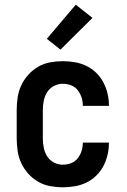

<svg xmlns="http://www.w3.org/2000/svg" viewBox="-20 -788 540 816"><path d="M247 8Q220 8 193 3Q166 -2 142.5 -15.5Q119 -29 100.5 -49.5Q82 -70 70.5 -94.5Q59 -119 55 -146Q51 -173 51 -200V-320Q51 -347 55 -374Q59 -401 70.5 -425.5Q82 -450 100.5 -470.5Q119 -491 142.5 -504.5Q166 -518 193 -523Q220 -528 247 -528Q273 -528 298.5 -523.5Q324 -519 347 -508Q370 -497 388.5 -479Q407 -461 419 -438.5Q431 -416 437 -390.5Q443 -365 443 -340V-338H332V-339Q332 -357 326.5 -374Q321 -391 310 -405Q299 -419 282 -425.5Q265 -432 247 -432Q227 -432 209 -422.5Q191 -413 180.5 -396.5Q170 -380 166 -360Q162 -340 162 -320V-200Q162 -180 166 -160Q170 -140 180.5 -123.5Q191 -107 209 -97.5Q227 -88 247 -88Q265 -88 282 -94.5Q299 -101 310 -115Q321 -129 326.5 -146Q332 -163 332 -181V-182H443V-180Q443 -155 437 -129.5Q431 -104 419 -81.5Q407 -59 388.5 -41Q370 -23 347 -12Q324 -1 298.5 3.5Q273 8 247 8ZM237 -577 179 -623 302 -768 373 -712Z"/></svg>

Font: Iosevka Curly
Style: Bold
Weight: 700
Monospace: yes
Designer: Belleve Invis
Foundry: Belleve Invis
Version: Version 22.1.2; ttfautohint (v1.8.4)